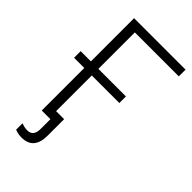

<svg xmlns="http://www.w3.org/2000/svg" viewBox="-271 -791 1050 1050"><g transform="rotate(45 254.0 -265.5)"><path d="M126 183Q110 183 96.5 180Q83 177 75 173V124Q83 127 95 130Q107 133 121 133Q167 133 167 75V0H100V-329H21V-380H100V-714H498V-662H158V-380H371V-329H158V-53H220V74Q220 183 126 183Z"/></g></svg>

Font: Noto Sans Light
Style: Regular
Weight: 300
Designer: Monotype Design Team
Foundry: Monotype Imaging Inc.
Version: Version 2.007